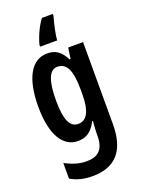

<svg xmlns="http://www.w3.org/2000/svg" viewBox="-183 -844 852 1163"><g transform="rotate(-20 243.0 -263.0)"><path d="M313 -754V-766H243C211 -724 185 -664 173 -617V-606H283C285 -644 300 -708 313 -754ZM198 -553C98 -553 38 -452 38 -268C38 -90 96 10 195 10C249 10 286 -16 315 -74H320C317 -46 315 -14 315 8V20C315 110 274 143 201 143C157 143 114 131 64 104V205C106 229 149 240 204 240C360 240 427 148 427 -15V-543H331L321 -473H314C285 -531 250 -553 198 -553ZM228 -456C289 -456 315 -401 315 -276V-249C315 -140 287 -87 231 -87C177 -87 152 -143 152 -267C152 -392 177 -456 228 -456Z"/></g></svg>

Font: Noto Sans Myanmar ExtraCondensed SemiBold
Style: Regular
Weight: 600
Width: 2
Designer: Monotype Design Team
Foundry: Monotype Imaging Inc.
Version: Version 2.107